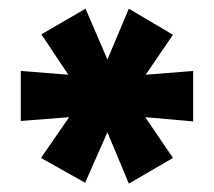

<svg xmlns="http://www.w3.org/2000/svg" viewBox="-20 -780 498 446"><path d="M75.2 -413.1 140.6 -507.8 28.3 -499V-615.2L138.7 -606.4L76.2 -700.2L178.7 -759.8L229.5 -641.6L279.3 -759.8L381.8 -699.2L318.4 -606.4L428.7 -615.2V-498L317.4 -507.8L381.8 -413.1L279.3 -353.5L229.5 -472.7L177.7 -355.5Z"/></svg>

Font: Min Sans Black
Style: Regular
Weight: 900
Designer: Jinseong-Kim, NotoSansCJK, Nunito
Foundry: Jinseong-Kim
Version: Version 1.000